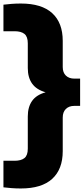

<svg xmlns="http://www.w3.org/2000/svg" viewBox="-32 -838 478 1088"><path d="M86.5 230Q57.5 230 33 228Q8.5 226 -12.5 223.5V73H50.5Q87.5 73 106.5 57.8Q125.5 42.5 125.5 4.5V-178Q125.5 -231.5 149.8 -266Q174 -300.5 226.5 -315Q174 -330 149.8 -364.5Q125.5 -399 125.5 -452.5V-592.5Q125.5 -630.5 106.5 -645.8Q87.5 -661 50.5 -661H-12.5V-811.5Q8.5 -814 33 -816Q57.5 -818 86.5 -818Q204 -818 263.8 -763.5Q323.5 -709 323.5 -606.5V-458Q323.5 -427 341.2 -409.8Q359 -392.5 389 -392.5H422V-238H389Q359 -238 341.2 -220.5Q323.5 -203 323.5 -172V18.5Q323.5 121 263.8 175.5Q204 230 86.5 230Z"/></svg>

Font: Encode Sans Expanded ExtraBold
Style: Regular
Weight: 800
Width: 7
Designer: Multiple Designers
Foundry: Impallari Type
Version: Version 3.000; ttfautohint (v1.8.3) -l 8 -r 50 -G 200 -x 14 